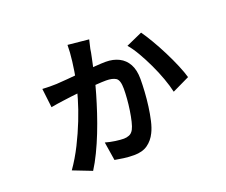

<svg xmlns="http://www.w3.org/2000/svg" viewBox="-113 -803 1227 1042"><g transform="rotate(-20 500.0 -282.0)"><path d="M484 -615Q481 -601 477.5 -587.5Q474 -574 472 -564Q470 -547 463.5 -517.5Q457 -488 450.5 -456.5Q444 -425 439 -403Q431 -368 417.5 -321.5Q404 -275 387 -223.5Q370 -172 349.5 -120Q329 -68 306 -20.5Q283 27 260 63L152 21Q190 -33 221 -95Q252 -157 276 -218Q300 -279 315.5 -332.5Q331 -386 339 -423Q350 -481 356.5 -533.5Q363 -586 363 -627ZM761 -553Q779 -528 803 -487.5Q827 -447 850.5 -400.5Q874 -354 892 -311Q910 -268 918 -239L818 -191Q810 -227 794 -271.5Q778 -316 756.5 -361.5Q735 -407 712 -446.5Q689 -486 667 -511ZM153 -449Q176 -448 195.5 -447.5Q215 -447 235 -448Q257 -449 297 -452.5Q337 -456 381.5 -460Q426 -464 465 -467Q504 -470 526 -470Q569 -470 602 -453.5Q635 -437 653.5 -403.5Q672 -370 672 -318Q672 -285 669.5 -244.5Q667 -204 661.5 -162.5Q656 -121 647.5 -84Q639 -47 626 -21Q608 16 577.5 37.5Q547 59 499 59Q469 59 439 55Q409 51 389 47L372 -60Q400 -52 429 -48Q458 -44 477 -44Q493 -44 508 -50Q523 -56 533 -74Q541 -89 547.5 -116Q554 -143 559 -176Q564 -209 566.5 -241.5Q569 -274 569 -299Q569 -349 549.5 -361.5Q530 -374 493 -374Q472 -374 437 -371.5Q402 -369 362.5 -365Q323 -361 289 -357Q255 -353 236 -350Q221 -348 201 -345Q181 -342 166 -339Z"/></g></svg>

Font: Noto Sans HK SemiBold
Style: Regular
Weight: 600
Version: Version 2.004-H2;hotconv 1.0.118;makeotfexe 2.5.65603